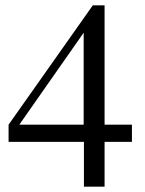

<svg xmlns="http://www.w3.org/2000/svg" viewBox="-20 -696 540 716"><path d="M472 -167H370V0H293V-167H12V-231L326 -676H370V-231H472ZM292 -574 52 -231H292Z"/></svg>

Font: Klingon pIqaD Mandel
Style: Regular
Weight: 400
Width: 0
Designer: Mike Neff (qa'vaj)
Foundry: Mike Neff and Michael Everson
Version: Version 2.003